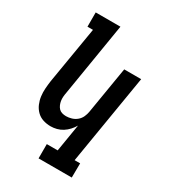

<svg xmlns="http://www.w3.org/2000/svg" viewBox="-225 -849 1049 1177"><g transform="rotate(30 300.0 -260.0)"><path d="M476 215H241V114H318L350 -80Q339 -61 323.5 -44Q308 -27 289 -15Q270 -3 248.5 2.5Q227 8 206 8Q177 8 151.5 -0.5Q126 -9 107.5 -27.5Q89 -46 78.5 -70.5Q68 -95 64.5 -122Q61 -149 63 -177Q65 -205 69 -233L136 -634H97V-735H272L187 -217Q184 -202 183 -187.5Q182 -173 184 -159.5Q186 -146 191.5 -133Q197 -120 206 -110.5Q215 -101 228.5 -97Q242 -93 257 -93Q276 -93 296 -99Q316 -105 332 -118.5Q348 -132 356.5 -151Q365 -170 368 -189L423 -520H543L438 114H477Z"/></g></svg>

Font: Iosevka HT Extended
Style: Bold Italic
Weight: 700
Width: 7
Italic angle: -9°
Monospace: yes
Designer: Belleve Invis
Foundry: Belleve Invis
Version: Version 32.3.0; ttfautohint (v1.8.4)